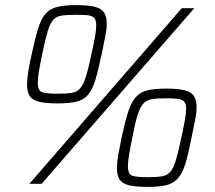

<svg xmlns="http://www.w3.org/2000/svg" viewBox="-20 -720 844 752"><path d="M95 0 692 -688H741L143 0ZM206 -315Q162 -315 135 -321Q108 -327 97 -343Q86 -359 86 -389Q86 -410 90.5 -439Q95 -468 104 -507Q117 -568 128.5 -606Q140 -644 157 -664.5Q174 -685 202.5 -692.5Q231 -700 277 -700Q322 -700 348.5 -694Q375 -688 386.5 -672.5Q398 -657 398 -627Q398 -605 392 -576Q386 -547 378 -507Q365 -445 353.5 -407Q342 -369 325 -349Q308 -329 280 -322Q252 -315 206 -315ZM206 -353Q240 -353 260 -356Q280 -359 293 -373Q306 -387 316 -418.5Q326 -450 338 -507Q347 -548 352 -575.5Q357 -603 357 -621Q357 -641 348.5 -650Q340 -659 322.5 -660.5Q305 -662 275 -662Q242 -662 221.5 -659Q201 -656 188.5 -642Q176 -628 166.5 -596.5Q157 -565 145 -507Q137 -468 132.5 -440.5Q128 -413 128 -396Q128 -364 146 -358.5Q164 -353 206 -353ZM559 12Q514 12 487 6Q460 0 449 -16Q438 -32 438 -62Q438 -84 443 -112.5Q448 -141 456 -180Q469 -241 481 -279Q493 -317 510 -337.5Q527 -358 555 -365.5Q583 -373 630 -373Q674 -373 700.5 -367Q727 -361 738.5 -345.5Q750 -330 750 -300Q750 -278 744 -249Q738 -220 730 -180Q718 -118 706.5 -80Q695 -42 677.5 -22Q660 -2 632 5Q604 12 559 12ZM558 -26Q592 -26 612.5 -29Q633 -32 646 -46Q659 -60 668.5 -91.5Q678 -123 690 -180Q699 -221 704 -248.5Q709 -276 709 -294Q709 -314 701 -322.5Q693 -331 675 -333Q657 -335 627 -335Q594 -335 574 -331.5Q554 -328 541.5 -314.5Q529 -301 519 -269.5Q509 -238 498 -180Q490 -141 485.5 -113.5Q481 -86 481 -69Q481 -37 499 -31.5Q517 -26 558 -26Z"/></svg>

Font: Saira Thin ExtraLight
Style: Italic
Weight: 250
Italic angle: -12°
Version: Version 1.101